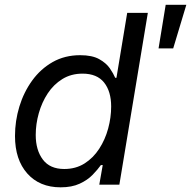

<svg xmlns="http://www.w3.org/2000/svg" viewBox="-20 -782 809 813"><path d="M236.8 11.2Q147.5 11.2 95.5 -47.4Q43.5 -106 43.5 -206.1Q43.5 -270 62 -330.8Q80.6 -391.6 116.2 -440.9Q151.9 -490.2 203.1 -519.3Q254.4 -548.3 319.3 -548.3Q370.1 -548.3 399.9 -531.7Q429.7 -515.1 445.1 -492.7Q460.4 -470.2 467.8 -452.6H473.1L518.6 -727.5H606L485.4 0H400.4L415 -83H407.2Q393.6 -64 372.1 -41.7Q350.6 -19.5 317.4 -4.2Q284.2 11.2 236.8 11.2ZM252 -66.4Q300.8 -66.4 337.9 -89.8Q375 -113.3 400.1 -152.1Q425.3 -190.9 438 -237.8Q450.7 -284.7 450.7 -331.1Q450.7 -395 420.7 -432.6Q390.6 -470.2 329.6 -470.2Q281.2 -470.2 244.1 -447.3Q207 -424.3 182.1 -386.5Q157.2 -348.6 144.3 -302.7Q131.3 -256.8 131.3 -210.4Q131.3 -146.5 161.4 -106.4Q191.4 -66.4 252 -66.4ZM651.4 -577.1 681.6 -761.7H769L713.4 -577.1Z"/></svg>

Font: Inter 17pt
Style: Italic
Weight: 400
Italic angle: -9.3988°
Version: Version 4.001;git-66647c0bb